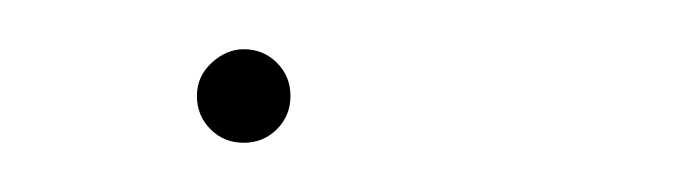

<svg xmlns="http://www.w3.org/2000/svg" viewBox="-20 -55 279 78"><path d="M60 -16Q60 -24 66 -29.5Q72 -35 79 -35Q87 -35 92.5 -29.5Q98 -24 98 -16Q98 -8 92.5 -2.5Q87 3 79 3Q71 3 65.5 -2.5Q60 -8 60 -16Z"/></svg>

Font: Ysabeau Infant Hairline
Style: Italic
Weight: 100
Italic angle: -12°
Designer: Christian Thalmann (Catharsis Fonts)
Version: Version 0.003